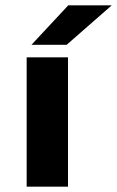

<svg xmlns="http://www.w3.org/2000/svg" viewBox="-20 -700 439 720"><path d="M235 0H80V-485H235ZM98 -532 236 -680H399L230 -532Z"/></svg>

Font: Sarpanch
Style: Bold
Weight: 700
Designer: Manushi Parikh (Devanagari and Latin), Jyotish Sonowal (Devanagari)
Foundry: Indian Type Foundry
Version: Version 2.004;PS 1.0;hotconv 1.0.78;makeotf.lib2.5.61930; tt